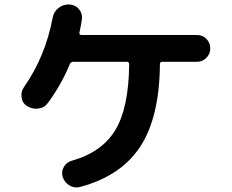

<svg xmlns="http://www.w3.org/2000/svg" viewBox="-20 -810 1040 860"><path d="M862.3 -653.3Q887.7 -653.3 904.8 -635.7Q921.9 -618.2 921.9 -593.3Q921.9 -568.4 904.3 -550.8Q886.7 -533.2 862.3 -533.2H707Q696.3 -533.2 696.3 -522.5Q694.3 -284.2 607.9 -152.8Q521.5 -21.5 338.9 27.3Q313.5 34.2 291 20.5Q268.6 6.8 260.7 -17.6Q253.9 -41 265.6 -62Q277.3 -83 300.8 -89.8Q436.5 -127.9 496.6 -227.5Q556.6 -327.1 558.6 -521.5Q558.6 -533.2 547.9 -533.2H307.6Q297.9 -533.2 293 -523.4Q254.9 -430.7 194.3 -348.6Q178.7 -327.1 151.4 -323.7Q124 -320.3 101.6 -335Q80.1 -347.7 76.7 -373.5Q73.2 -399.4 86.9 -418.9Q183.6 -557.6 215.8 -730.5Q220.7 -757.8 242.2 -774.4Q263.7 -791 291 -790Q318.4 -788.1 334.5 -768.1Q350.6 -748 346.7 -721.7Q343.8 -702.1 335.9 -664.1Q334 -653.3 344.7 -653.3Z"/></svg>

Font: Rounded-X Mgen+ 1mn bold
Style: Bold
Weight: 700
Designer: [Source Han Sans]
Ryoko NISHIZUKA  (kana & ideographs); Paul D. Hunt (Latin, Greek & Cyrillic); Wenlong ZHANG  (bopomofo
Version: Version 1.059.20150602